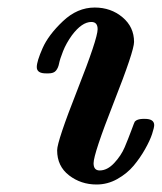

<svg xmlns="http://www.w3.org/2000/svg" viewBox="-20 -476 427 507"><path d="M77.1 -298.8Q77.1 -314 92.5 -348.9Q107.9 -383.8 146 -419.9Q184.1 -456.1 230 -456.1Q272.9 -456.1 303.5 -430.4Q334 -404.8 334 -365.2Q334 -341.3 280.5 -205.6Q227.1 -69.8 227.1 -44.9Q227.1 -25.9 243.2 -25.9Q263.2 -25.9 281.5 -45.4Q299.8 -64.9 309.3 -87.4Q318.8 -109.9 326.9 -131.8Q335 -153.8 335.9 -154.8Q341.8 -161.6 356.9 -162.1H362.8Q386.7 -162.1 387.2 -146Q387.2 -139.2 381.6 -122.1Q376 -105 363 -82Q350.1 -59.1 333 -38.6Q315.9 -18.1 290 -3.4Q264.2 11.2 234.9 11.2Q193.8 11.2 162.4 -12.9Q130.9 -37.1 130.9 -79.1Q130.9 -103 184.3 -238.5Q237.8 -374 237.8 -398.9Q237.8 -418 221.2 -418Q196.3 -418 169.9 -382.8Q154.8 -361.8 146.5 -340.8Q138.2 -319.8 136 -308.3Q133.8 -296.9 127.9 -289.6Q122.1 -282.2 107.9 -282.2H103Q77.1 -281.7 77.1 -298.8Z"/></svg>

Font: CMU Serif
Style: BoldItalic
Weight: 700
Italic angle: -14.04°
Version: Version 0.7.0